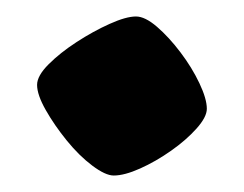

<svg xmlns="http://www.w3.org/2000/svg" viewBox="-20 -208 296 233"><path d="M118 5Q108 5 92 -7Q76 -19 61 -37.5Q46 -56 35.5 -74.5Q25 -93 25 -105Q25 -116 39 -130Q53 -144 73 -157Q93 -170 113 -179Q133 -188 145 -188Q156 -188 170.5 -175.5Q185 -163 199 -144.5Q213 -126 222 -107Q231 -88 231 -76Q231 -66 218.5 -52Q206 -38 187.5 -25Q169 -12 150 -3.5Q131 5 118 5Z"/></svg>

Font: Texturina Black
Style: Regular
Weight: 900
Designer: Guillermo Torres Carreño
Foundry: Omnibus-Type
Version: Version 1.002; ttfautohint (v1.8.3)